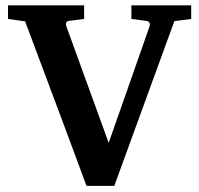

<svg xmlns="http://www.w3.org/2000/svg" viewBox="-20 -691 746 719"><path d="M696 -620 633 -612 408 5H304Q305 7 305 8Q243 -161 74 -611L10 -620V-671H295V-620L239 -613Q222 -611 229 -591L387 -156L540 -592Q545 -611 526 -613L472 -620V-671H696Z"/></svg>

Font: Apparatus SIL
Style: Bold
Weight: 700
Version: Version 1.0